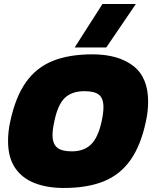

<svg xmlns="http://www.w3.org/2000/svg" viewBox="-20 -924 756 954"><path d="M351 -688 489 -904H655L508 -688ZM297 10Q214 10 151.5 -14.5Q89 -39 54.5 -90.5Q20 -142 20 -223Q20 -246 22.5 -270Q25 -294 31 -321Q57 -442 108.5 -515Q160 -588 241.5 -621Q323 -654 439 -654Q567 -654 641.5 -597Q716 -540 716 -419Q716 -397 713.5 -372.5Q711 -348 705 -321Q680 -202 628.5 -129Q577 -56 495.5 -23Q414 10 297 10ZM336 -172Q398 -172 433 -207Q468 -242 485 -321Q494 -363 494 -391Q494 -435 472 -453Q450 -471 400 -471Q337 -471 302 -437.5Q267 -404 250 -321Q241 -281 241 -253Q241 -210 263.5 -191Q286 -172 336 -172Z"/></svg>

Font: Kanit ExtraBold
Style: Italic
Weight: 800
Italic angle: -12°
Designer: Katatrad Team
Foundry: CadsonDemak
Version: Version 2.000; ttfautohint (v1.8.3)